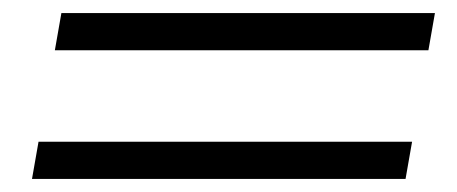

<svg xmlns="http://www.w3.org/2000/svg" viewBox="-20 -432 700 294"><path d="M74 -412H646L636 -355H64ZM39 -215H611L601 -158H29Z"/></svg>

Font: Fahkwang
Style: Italic
Weight: 400
Italic angle: -10°
Version: Version 1.000; ttfautohint (v1.6)